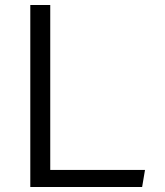

<svg xmlns="http://www.w3.org/2000/svg" viewBox="-20 -750 660 770"><path d="M101.5 0H550L561.5 -68.5H181.5V-730H101.5Z"/></svg>

Font: Monaspace Argon Light
Style: Regular
Weight: 300
Designer: Riley Cran & the Lettermatic Team
Foundry: Lettermatic
Version: Version 1.000 (Monaspace Argon)